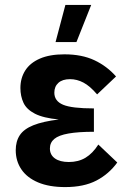

<svg xmlns="http://www.w3.org/2000/svg" viewBox="-20 -741 535 781"><path d="M457 -80Q423 -33 372 -6.5Q321 20 245 20Q180 20 135 1Q90 -18 67 -52Q44 -86 44 -130Q44 -166 60.5 -191Q77 -216 115.5 -231.5Q154 -247 219 -255Q156 -261 122 -278.5Q88 -296 75.5 -323Q63 -350 63 -383Q63 -423 82.5 -454Q102 -485 142 -502.5Q182 -520 242 -520Q313 -520 364 -496Q415 -472 452 -430L375 -357Q346 -391 319.5 -405Q293 -419 265 -419Q234 -419 217.5 -404Q201 -389 201 -364Q201 -330 236.5 -315Q272 -300 362 -300V-205Q299 -205 259 -198Q219 -191 201 -176Q183 -161 183 -137Q183 -111 203.5 -96.5Q224 -82 260 -82Q299 -82 328 -99.5Q357 -117 380 -153ZM246 -721H351L291 -570H206Z"/></svg>

Font: Moderustic SemiBold
Style: Regular
Weight: 600
Designer: Tural Alisoy
Foundry: TAFT Foundry
Version: Version 2.120